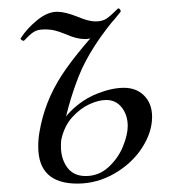

<svg xmlns="http://www.w3.org/2000/svg" viewBox="-20 -423 417 457"><path d="M71 -74Q71 -93 74 -109Q86 -181 127 -244Q168 -307 260 -402L267 -395Q195 -312 167 -240.5Q139 -169 126 -91Q125 -86 125 -75Q125 -45 140 -24.5Q155 -4 184 -4Q215 -4 238 -25Q261 -46 272.5 -74Q284 -102 284 -123Q284 -149 270 -167Q256 -185 233 -185Q215 -185 193 -175Q171 -165 152 -144Q133 -123 126 -91L113 -92Q120 -130 148 -158Q176 -186 211 -200Q246 -214 275 -214Q305 -214 323.5 -195Q342 -176 342 -145Q342 -108 318 -71Q294 -34 252.5 -10Q211 14 164 14Q71 14 71 -74ZM36 -326Q33 -326 30.5 -328.5Q28 -331 30 -333Q44 -355 68.5 -375Q93 -395 116 -395Q135 -395 165 -383Q191 -372 207 -372Q224 -372 234 -379Q244 -386 260 -402Q260 -403 262 -403Q264 -403 266 -400Q268 -397 267 -395Q240 -360 220.5 -345Q201 -330 183 -330Q162 -330 138 -341Q123 -347 112 -350Q101 -353 86 -353Q69 -353 59.5 -346.5Q50 -340 37 -326Z"/></svg>

Font: Cormorant Infant
Style: Italic
Weight: 400
Italic angle: -10°
Designer: Christian Thalmann (Catharsis Fonts)
Foundry: Catharsis Fonts
Version: Version 4.000